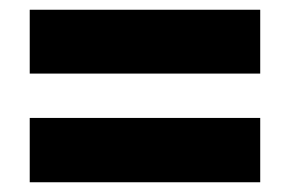

<svg xmlns="http://www.w3.org/2000/svg" viewBox="-20 -549 594 394"><path d="M41 -398V-529H514V-398ZM41 -175V-307H514V-175Z"/></svg>

Font: Noto Sans SemiCondensed Black
Style: Regular
Weight: 900
Width: 4
Designer: Monotype Design Team
Foundry: Monotype Imaging Inc.
Version: Version 2.013; ttfautohint (v1.8.4.7-5d5b)